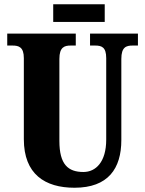

<svg xmlns="http://www.w3.org/2000/svg" viewBox="-20 -872 682 902"><path d="M230 -769H472V-852H230ZM330 10C488 10 550 -80 550 -214V-595C550 -651 573 -658 603 -658H628V-714H403V-658H427C457 -658 479 -651 479 -599V-216C479 -111 430 -64 372 -64C300 -64 259 -99 259 -210V-595C259 -651 283 -658 312 -658H336V-714H14V-658H39C68 -658 92 -651 92 -599V-218C92 -54 191 10 330 10Z"/></svg>

Font: Noto Serif Ethiopic ExtraCondensed Black
Style: Regular
Weight: 900
Width: 2
Designer: Monotype Design Team
Foundry: Monotype Imaging Inc.
Version: Version 2.102